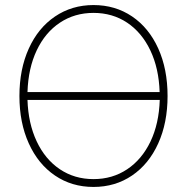

<svg xmlns="http://www.w3.org/2000/svg" viewBox="-20 -737 748 767"><path d="M353.5 9.8Q266.6 9.8 199.5 -35.9Q132.3 -81.5 95 -164.1Q57.6 -246.6 57.6 -353.5Q57.6 -460.4 95 -543Q132.3 -625.5 199.7 -671.1Q267.1 -716.8 353.5 -716.8Q440.4 -716.8 507.6 -671.4Q574.7 -626 612.1 -543.5Q649.4 -460.9 649.4 -353.5Q649.4 -246.6 612.1 -164.1Q574.7 -81.5 507.6 -35.9Q440.4 9.8 353.5 9.8ZM353.5 -21.5Q429.2 -21.5 488 -60.8Q546.9 -100.1 581.1 -171.6Q615.2 -243.2 618.2 -337.9H89.8Q92.8 -244.1 126.5 -172.4Q160.2 -100.6 219 -61Q277.8 -21.5 353.5 -21.5ZM617.7 -369.1Q614.7 -463.9 580.6 -535.6Q546.4 -607.4 487.8 -646.5Q429.2 -685.5 353.5 -685.5Q278.3 -685.5 219.5 -646.5Q160.6 -607.4 126.7 -535.9Q92.8 -464.4 89.8 -369.1Z"/></svg>

Font: Pretendard Thin
Style: Regular
Weight: 100
Designer: Base glyphs from Inter by Rasmus Andersson; Hangeul glyphs from Noto Sans CJK(Source Han Sans) by Jang Soo-young and Kan
Foundry: Kil Hyung-jin
Version: Version 1.309